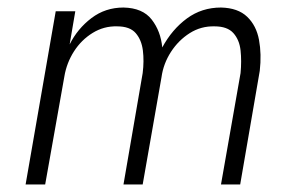

<svg xmlns="http://www.w3.org/2000/svg" viewBox="-20 -490 762 510"><path d="M670 -302 618 0H567L619 -296Q622 -328 619 -356Q616 -384 600 -402Q584 -420 550 -420Q514 -421 484 -402Q454 -383 434 -352Q414 -321 409 -285L359 0H308L359 -296Q363 -328 359.5 -356Q356 -384 340.5 -402Q325 -420 291 -420Q256 -421 226 -402.5Q196 -384 176.5 -353.5Q157 -323 151 -287L100 0H48L128 -460H180L165 -372Q186 -414 223 -442Q260 -470 308 -470Q359 -469 383 -438Q407 -407 411 -364Q437 -412 476.5 -441Q516 -470 567 -470Q612 -469 636.5 -445.5Q661 -422 668 -384Q675 -346 670 -302Z"/></svg>

Font: Jost* Light
Style: Italic
Weight: 300
Italic angle: -10°
Version: Version 3.7